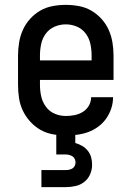

<svg xmlns="http://www.w3.org/2000/svg" viewBox="-20 -548 540 788"><path d="M250 8Q223 8 196 3Q169 -2 145.5 -15.5Q122 -29 103.5 -49.5Q85 -70 73.5 -94.5Q62 -119 58 -146Q54 -173 54 -200V-320Q54 -347 58.5 -374Q63 -401 74 -425.5Q85 -450 103.5 -470.5Q122 -491 145.5 -504.5Q169 -518 196 -523Q223 -528 250 -528Q277 -528 304 -523Q331 -518 354.5 -504.5Q378 -491 396.5 -470.5Q415 -450 426 -425.5Q437 -401 441.5 -374Q446 -347 446 -320V-220H144V-200Q144 -176 149 -153Q154 -130 168 -110.5Q182 -91 204 -81.5Q226 -72 250 -72Q268 -72 286 -75.5Q304 -79 319.5 -88.5Q335 -98 344.5 -114Q354 -130 354 -149H444Q444 -125 436.5 -102.5Q429 -80 415.5 -61Q402 -42 383 -28Q364 -14 342 -6Q320 2 296.5 5Q273 8 250 8ZM144 -300H356V-320Q356 -344 351 -367.5Q346 -391 332 -410Q318 -429 296 -438.5Q274 -448 250 -448Q226 -448 204 -438.5Q182 -429 168 -410Q154 -391 149 -367.5Q144 -344 144 -320ZM150 220V150H250Q257 150 264 148.5Q271 147 277 143.5Q283 140 286.5 133Q290 126 290 119Q290 112 287 105Q284 98 278 94Q272 90 264.5 88Q257 86 250 86H211V0H289V39Q304 43 317.5 51Q331 59 340.5 71Q350 83 354 97.5Q358 112 358 128Q358 148 350 167Q342 186 326 198.5Q310 211 290 215.5Q270 220 250 220Z"/></svg>

Font: Iosevka Medium
Style: Regular
Weight: 500
Monospace: yes
Designer: Belleve Invis
Foundry: Belleve Invis
Version: Version 32.5.0; ttfautohint (v1.8.4)